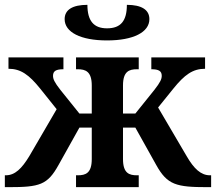

<svg xmlns="http://www.w3.org/2000/svg" viewBox="-20 -773 892 793"><path d="M422 -606C531 -606 597 -640 597 -694C597 -733 564 -753 504 -753C504 -687 479 -656 422 -656C367 -656 341 -687 341 -753C280 -753 247 -733 247 -694C247 -640 313 -606 422 -606ZM0 0H15C144 0 176 -9 222 -92L308 -246H359V-116C359 -57 333 -49 301 -49H294V0H553V-49H546C514 -49 488 -57 488 -116V-246H539L625 -92C671 -9 708 0 837 0H852V-49H847C810 -49 781 -76 751 -128L633 -329L696 -407C742 -464 776 -489 827 -489V-536H605V-487C635 -487 648 -480 648 -460C648 -447 643 -434 617 -401L539 -304H488V-420C488 -478 513 -487 546 -487H553V-536H294V-487H301C333 -487 359 -478 359 -420V-304H308L230 -401C204 -434 199 -447 199 -460C199 -480 212 -487 242 -487V-536H15V-489C66 -489 100 -464 146 -407L214 -322L101 -128C70 -77 42 -49 4 -49H0Z"/></svg>

Font: Noto Serif SemiBold
Style: Regular
Weight: 600
Designer: Monotype Design Team
Foundry: Monotype Imaging Inc.
Version: Version 2.013